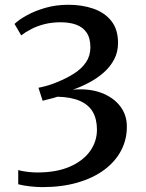

<svg xmlns="http://www.w3.org/2000/svg" viewBox="-20 -771 612 806"><path d="M158 14.5Q134 14.5 105.2 11.2Q76.5 8 56.5 2.5V-57Q74.5 -52 96 -49.5Q117.5 -47 136.5 -47Q217 -47 272.8 -71.2Q328.5 -95.5 357.8 -136.2Q387 -177 387 -226.5Q387 -270.5 369.8 -300.8Q352.5 -331 315.8 -347.2Q279 -363.5 221.5 -365Q217 -363 203.5 -359.5Q190 -356 177 -352.8Q164 -349.5 159 -348L141.5 -402.5Q161.5 -406.5 181.8 -412.5Q202 -418.5 220.5 -426.5Q261 -443 292 -463Q323 -483 341 -509.5Q359 -536 359.5 -571.5Q359.5 -611 343.5 -634.2Q327.5 -657.5 299.5 -667.5Q271.5 -677.5 235 -677.5Q198.5 -677.5 167.5 -669.8Q136.5 -662 111.8 -649.2Q87 -636.5 69 -622.5L41 -670.5Q57 -686.5 90.5 -705.5Q124 -724.5 169.5 -737.8Q215 -751 267.5 -751Q324 -751 371.5 -734.8Q419 -718.5 447.2 -683.2Q475.5 -648 475.5 -590.5Q475.5 -553 459.5 -522.2Q443.5 -491.5 416.2 -467.2Q389 -443 355.2 -425Q321.5 -407 286 -394.5Q354 -400.5 404.8 -381.5Q455.5 -362.5 484 -325.8Q512.5 -289 512.5 -240.5Q513 -186 488.5 -139.2Q464 -92.5 417.5 -58Q371 -23.5 305.2 -4.5Q239.5 14.5 158 14.5Z"/></svg>

Font: Merriweather Medium
Style: Regular
Weight: 500
Version: Version 2.100